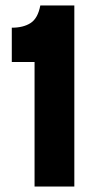

<svg xmlns="http://www.w3.org/2000/svg" viewBox="-20 -680 353 700"><path d="M106 0V-454H23V-579Q65 -579 91.5 -596Q118 -613 127 -660H251V0Z"/></svg>

Font: Bricolage Grotesque 24pt SemiCondensed
Style: Bold
Weight: 700
Width: 4
Designer: Mathieu Triay
Foundry: Atelier Triay
Version: Version 1.001;gftools[0.9.33.dev8+g029e19f]